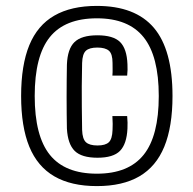

<svg xmlns="http://www.w3.org/2000/svg" viewBox="-20 -625 655 650"><path d="M308 5Q221 5 164 -28Q107 -61 79.2 -128.5Q51.5 -196 51.5 -300Q51.5 -404.5 79.2 -472Q107 -539.5 164 -572.2Q221 -605 308 -605Q438 -605 501 -530.8Q564 -456.5 564 -300Q564 -196 536.2 -128.5Q508.5 -61 451.8 -28Q395 5 308 5ZM308 -37Q415 -37 466.2 -100.8Q517.5 -164.5 517.5 -300Q517.5 -435 466.2 -499Q415 -563 308 -563Q200 -563 148.8 -499.5Q97.5 -436 97.5 -300Q97.5 -164.5 148.8 -100.8Q200 -37 308 -37ZM310 -91Q256.5 -91 233 -114Q209.5 -137 206.5 -189.5Q206 -210.5 205.8 -238.2Q205.5 -266 205.5 -295.8Q205.5 -325.5 205.8 -354.2Q206 -383 206.5 -406Q208.5 -459.5 232.2 -482.5Q256 -505.5 309.5 -505.5Q363.5 -505.5 386.5 -482.8Q409.5 -460 411.5 -407.5Q412 -397 411.8 -388.2Q411.5 -379.5 410.5 -369H360.5Q361.5 -380.5 361.2 -391.5Q361 -402.5 361 -412Q361 -442.5 348.8 -453.2Q336.5 -464 309.5 -464Q282.5 -464 270.8 -453.2Q259 -442.5 258 -412Q257 -368.5 256.8 -332.5Q256.5 -296.5 257 -261.5Q257.5 -226.5 258 -185Q259 -154.5 271 -143.5Q283 -132.5 310 -132.5Q337 -132.5 348.5 -143.5Q360 -154.5 361 -185Q361.5 -196 361.5 -205.5Q361.5 -215 360.5 -232H410.5Q411.5 -219.5 411.8 -210Q412 -200.5 411.5 -189.5Q409 -137.5 386.2 -114.2Q363.5 -91 310 -91Z"/></svg>

Font: Big Shoulders Display Thin Medium
Style: Regular
Weight: 500
Version: Version 2.002